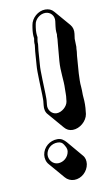

<svg xmlns="http://www.w3.org/2000/svg" viewBox="-88 -726 470 861"><g transform="rotate(-10 147.0 -295.5)"><path d="M114 -624 112 -612C109 -593 109 -577 111 -565V-564C109 -555 108 -545 109 -535L108 -526C104 -499 104 -472 101 -443C98 -414 103 -334 103 -309C103 -292 104 -285 102 -271L101 -261C99 -245 102 -229 113 -218L173 -148C183 -136 195 -130 211 -130C243 -130 276 -158 281 -190L282 -200C285 -223 285 -245 283 -264C281 -283 283 -288 281 -314C279 -331 280 -351 281 -375L287 -454C289 -467 290 -477 290 -486L291 -494C291 -495 291 -507 290 -531L293 -553C295 -569 292 -583 282 -595L221 -666C211 -678 198 -683 182 -683C150 -683 119 -656 114 -624ZM65 -42C63 -26 67 -9 78 3L138 73C148 85 163 92 179 92C212 92 241 65 246 32C248 16 245 2 235 -9L175 -80C165 -91 154 -101 135 -101C100 -101 70 -76 65 -42ZM133 -86C147 -86 155 -81 161 -71C167 -60 173 -53 171 -38C167 -13 145 6 120 6C95 6 77 -18 80 -42C84 -68 106 -86 133 -86ZM212 -525 205 -445C201 -396 210 -358 208 -317C207 -302 209 -289 206 -271L205 -261C202 -238 176 -216 153 -216C130 -216 113 -238 116 -261L117 -271C119 -286 118 -293 118 -311C118 -336 113 -415 116 -443C119 -472 119 -500 123 -526L124 -536C123 -547 125 -556 127 -567C125 -578 124 -592 127 -612L129 -624C132 -648 156 -668 180 -668C204 -668 221 -648 218 -624L215 -601C212 -581 215 -566 215 -564L214 -556C214 -548 214 -538 212 -525Z"/></g></svg>

Font: AppleStorm
Style: ShdXbdIta
Weight: 800
Foundry: Cannot Into Space Fonts
Version: Version 1.01